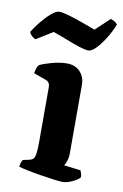

<svg xmlns="http://www.w3.org/2000/svg" viewBox="-107 -768 524 817"><g transform="rotate(10 155.0 -359.5)"><path d="M222 0Q211 0 185 -3.5Q159 -7 127.5 -12Q96 -17 69 -22.5Q42 -28 30 -32Q30 -40 33 -48.5Q36 -57 40 -63L65 -68Q76 -70 82.5 -75.5Q89 -81 92 -97.5Q95 -114 95 -146V-388Q95 -398 90.5 -405Q86 -412 78 -415L23 -435Q25 -446 28 -456Q31 -466 37 -472Q55 -481 89.5 -490.5Q124 -500 154 -500Q189 -500 210.5 -478Q232 -456 232 -421V-127Q232 -106 226.5 -91Q221 -76 217 -71L289 -62Q291 -58 293.5 -50.5Q296 -43 296 -33Q291 -26 277.5 -18Q264 -10 249 -5Q234 0 222 0ZM233.5 -570Q220.2 -570 193.6 -578.5Q167 -587 135.6 -599.5Q104.3 -612 74.8 -622L3.6 -578Q-3.1 -580 -11.6 -587.5Q-20.2 -595 -24 -605Q-10.7 -627 9.3 -651.5Q29.2 -676 49.6 -693.5Q70.1 -711 83.4 -711Q97.6 -711 125.2 -703Q152.7 -695 184.5 -683.5Q216.4 -672 243.9 -662L304.7 -719Q312.3 -716 319.4 -712.5Q326.6 -709 334.2 -700Q323.7 -672 305.2 -641.5Q286.7 -611 267.2 -590.5Q247.7 -570 233.5 -570Z"/></g></svg>

Font: Texturina Medium 12pt
Style: Bold
Weight: 700
Version: Version 1.002